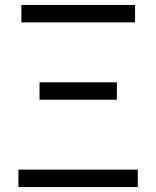

<svg xmlns="http://www.w3.org/2000/svg" viewBox="-20 -752 628 772"><path d="M54 0H534V-70H54ZM139 -351H450V-421H139ZM66 -662H523V-732H66Z"/></svg>

Font: Source Han Sans JP Normal
Style: Regular
Weight: 350
Designer: Ryoko NISHIZUKA 西塚涼子 (kana, bopomofo & ideographs); Paul D. Hunt (Latin, Greek & Cyrillic); Sandoll Communications 산돌커뮤니
Foundry: Adobe
Version: Version 2.002;hotconv 1.0.116;makeotfexe 2.5.65601